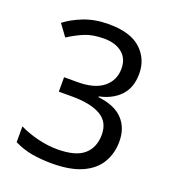

<svg xmlns="http://www.w3.org/2000/svg" viewBox="-134 -825 840 937"><g transform="rotate(20 286.0 -357.0)"><path d="M493 -547Q493 -475 453 -432.5Q413 -390 345 -376V-372Q431 -362 473 -318Q515 -274 515 -203Q515 -141 486 -92.5Q457 -44 396.5 -17Q336 10 241 10Q185 10 137 1.5Q89 -7 45 -29V-111Q90 -89 142 -76.5Q194 -64 242 -64Q338 -64 380.5 -101.5Q423 -139 423 -205Q423 -272 370.5 -301.5Q318 -331 223 -331H154V-406H224Q312 -406 357.5 -443Q403 -480 403 -541Q403 -593 368 -621.5Q333 -650 273 -650Q215 -650 174 -633Q133 -616 93 -590L49 -650Q87 -680 143.5 -702Q200 -724 272 -724Q384 -724 438.5 -674Q493 -624 493 -547Z"/></g></svg>

Font: Noto Sans PhagsPa
Style: Regular
Weight: 400
Designer: Monotype Design Team
Foundry: Monotype Imaging Inc.
Version: Version 2.004; ttfautohint (v1.8.4.7-5d5b)